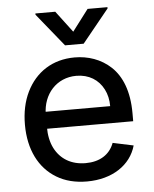

<svg xmlns="http://www.w3.org/2000/svg" viewBox="-54 -812 695 868"><g transform="rotate(-5 293.0 -377.5)"><path d="M306.1 11C420.8 11 505.3 -45.5 529.8 -132.8L436.1 -152.7C416.5 -100.1 370.4 -72.1 306.8 -72.1C242.9 -72.1 193.5 -100.9 166.5 -153.8C153.1 -180.4 146.3 -212.7 146.3 -250.7V-307.9C147 -399.1 208.8 -469.1 298.7 -469.1C355.8 -469.1 399.1 -441.4 422.2 -396.3C433.9 -373.6 439.6 -348 439.6 -319.2H108.3V-242.2H537.3V-278.8C537.3 -378.6 508.5 -447.4 463.1 -490.4C417.3 -533.4 358.3 -552.6 298.3 -552.6C197.8 -552.6 121.1 -502.1 79.5 -416.9C58.6 -373.9 48.3 -324.6 48.3 -268.8C48.3 -156.2 91.6 -70 168.7 -23.8C207 -0.7 252.8 11 306.1 11ZM139.2 -766V-760.3L260.3 -610.8H344.8L466.3 -760.3V-766H376.1L302.6 -669L229.4 -766Z"/></g></svg>

Font: Inter 465
Style: Regular
Weight: 400
Designer: Rasmus Andersson
Foundry: rsms
Version: Version 3.019;Glyphs 3.1.2 (3151)